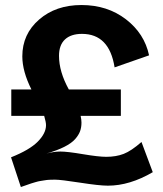

<svg xmlns="http://www.w3.org/2000/svg" viewBox="-20 -730 649 764"><path d="M24.9 -269V-374H105Q68.8 -446.3 68.8 -505.9Q68.8 -594.2 135.5 -652.1Q202.1 -710 304.2 -710Q407.2 -710 481 -653.3Q554.7 -596.7 573.2 -509.8L436 -461.9Q415 -595.2 306.2 -595.2Q262.2 -595.2 238.5 -573Q214.8 -550.8 214.8 -507.8Q214.8 -444.8 253.9 -374H460.9V-269H300.8Q304.2 -253.9 304.2 -242.2Q304.2 -223.1 298.6 -207.8Q293 -192.4 278.8 -176.3Q264.6 -160.2 236.1 -145.8Q207.5 -131.3 165 -119.1Q195.3 -127 220.2 -127Q248 -127 310.1 -116.5Q372.1 -106 402.8 -106Q441.9 -106 472.2 -117.7Q502.4 -129.4 543 -165L587.9 -44.9Q496.1 8.8 409.2 8.8Q375 8.8 298.3 -3.2Q221.7 -15.1 198.2 -15.1Q186.5 -15.1 176.5 -14.6Q166.5 -14.2 155.5 -12.2Q144.5 -10.3 138.9 -9.5Q133.3 -8.8 120.1 -4.9Q106.9 -1 103.8 0Q100.6 1 83.5 7.1Q66.4 13.2 63 14.2L23.9 -104Q97.7 -133.3 130.4 -166.5Q163.1 -199.7 163.1 -231.9Q163.1 -244.1 155.8 -269Z"/></svg>

Font: LT Superior
Style: Bold
Weight: 400
Designer: Daniel Lyons
Foundry: LyonsType
Version: Version 1.000